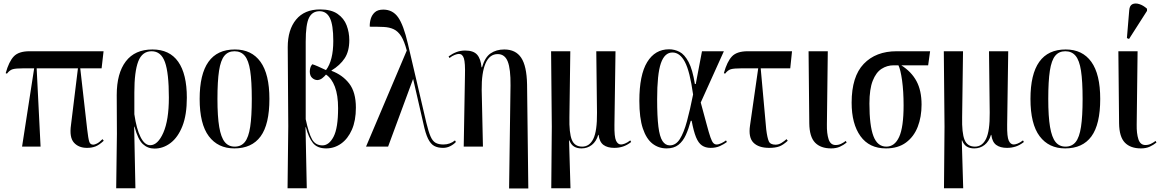

<svg xmlns="http://www.w3.org/2000/svg" viewBox="-20 -824 6521 1079"><path d="M104 0 172 -440H112Q69 -440 51.5 -435Q34 -430 19 -410L12 -413Q30 -478 57.5 -507Q85 -536 146 -536H562L551 -440H431L470 -97Q476 -45 481.5 -28Q487 -11 504 -11Q512 -11 525 -17.5Q538 -24 556 -42L563 -33Q537 -9 516.5 -1Q496 7 469 7Q422 7 395.5 -22.5Q369 -52 379 -122L418 -440H186L208 0Z M633 234 637 -72 636 -290Q636 -412 687 -479Q738 -546 837 -546Q933 -546 981.5 -477Q1030 -408 1030 -275Q1030 -178 1005 -115Q980 -52 938.5 -20.5Q897 11 848 11Q810 11 782.5 -14.5Q755 -40 736 -112H734L741 234ZM824 -8Q867 -8 898 -78.5Q929 -149 929 -276Q929 -414 907 -475Q885 -536 832 -536Q779 -536 757 -479Q735 -422 735 -304V-182Q747 -99 770 -53.5Q793 -8 824 -8Z M1297 10Q1205 10 1153.5 -58.5Q1102 -127 1102 -268Q1102 -546 1300 -546Q1394 -546 1444 -476.5Q1494 -407 1494 -268Q1494 -125 1444.5 -57.5Q1395 10 1297 10ZM1299 0Q1335 0 1356 -26Q1377 -52 1386 -111Q1395 -170 1395 -268Q1395 -368 1386 -426.5Q1377 -485 1355.5 -510.5Q1334 -536 1298 -536Q1262 -536 1241 -510.5Q1220 -485 1211 -426.5Q1202 -368 1202 -268Q1202 -169 1212 -110.5Q1222 -52 1243 -26Q1264 0 1299 0Z M1596 234 1600 -115 1597 -559Q1597 -657 1644 -714Q1691 -771 1779 -771Q1841 -771 1877 -746Q1913 -721 1928 -681.5Q1943 -642 1943 -598Q1943 -536 1917 -496.5Q1891 -457 1843 -428V-426Q1905 -403 1942.5 -354.5Q1980 -306 1980 -219Q1980 -146 1957.5 -95Q1935 -44 1897 -17Q1859 10 1813 10Q1763 10 1738.5 -20.5Q1714 -51 1699 -109H1697L1704 234ZM1792 -7Q1829 -7 1854.5 -55.5Q1880 -104 1880 -216Q1880 -289 1862 -336.5Q1844 -384 1812 -405Q1804 -395 1791.5 -385Q1779 -375 1764 -374Q1748 -374 1734.5 -386Q1721 -398 1721 -422Q1721 -430 1723.5 -441.5Q1726 -453 1735 -463Q1746 -460 1766.5 -451Q1787 -442 1812 -430Q1853 -484 1853 -594Q1853 -684 1834 -722.5Q1815 -761 1776 -761Q1735 -761 1716.5 -724Q1698 -687 1698 -590V-154Q1715 -74 1734 -40.5Q1753 -7 1792 -7Z M2037 0 2266 -540Q2252 -593 2234.5 -620.5Q2217 -648 2193 -659.5Q2169 -671 2136 -672.5Q2103 -674 2058 -674Q2057 -696 2063.5 -718Q2070 -740 2086.5 -755Q2103 -770 2134 -770Q2187 -770 2217.5 -726.5Q2248 -683 2272 -579L2376 -134Q2388 -84 2399.5 -57.5Q2411 -31 2428 -21.5Q2445 -12 2472 -12Q2509 -12 2537 -35L2542 -26Q2529 -12 2510 -2.5Q2491 7 2470 7Q2440 7 2420 -4Q2400 -15 2385.5 -44.5Q2371 -74 2359 -131L2302 -379H2301L2161 0Z M2841 235 2849 -344Q2850 -436 2833.5 -478Q2817 -520 2777 -520Q2731 -520 2708.5 -467.5Q2686 -415 2687 -319L2694 0H2586L2593 -400Q2595 -471 2587 -496Q2579 -521 2559 -521Q2550 -521 2535.5 -515.5Q2521 -510 2506 -498L2501 -507Q2523 -523 2545.5 -531.5Q2568 -540 2594 -540Q2641 -540 2661.5 -516.5Q2682 -493 2686 -446H2689Q2705 -502 2737 -524Q2769 -546 2814 -546Q2878 -546 2909 -499.5Q2940 -453 2942 -350L2949 235Z M3078 234 3081 -112 3077 -536H3185L3180 -166Q3178 -77 3193.5 -38.5Q3209 0 3252 0Q3293 0 3314.5 -44Q3336 -88 3335 -191L3331 -536H3439L3433 -122Q3432 -55 3442 -33.5Q3452 -12 3470 -12Q3478 -12 3491.5 -17Q3505 -22 3522 -35L3527 -26Q3504 -8 3481 -0.5Q3458 7 3432 7Q3394 7 3371.5 -9.5Q3349 -26 3344 -66H3342Q3331 -29 3306 -9.5Q3281 10 3248 10Q3223 10 3206 -0.5Q3189 -11 3180 -35H3178L3186 234Z M3726 10Q3681 10 3646.5 -17Q3612 -44 3592.5 -102.5Q3573 -161 3573 -257Q3573 -403 3617 -475Q3661 -547 3740 -547Q3771 -547 3799 -532.5Q3827 -518 3849.5 -476Q3872 -434 3885 -352H3890L3925 -536H4048L3918 -248Q3939 -171 3951.5 -124Q3964 -77 3972.5 -52.5Q3981 -28 3989 -20Q3997 -12 4007 -12Q4019 -12 4034.5 -19.5Q4050 -27 4060 -35L4065 -26Q4049 -14 4026.5 -3.5Q4004 7 3973 7Q3945 7 3925 -6.5Q3905 -20 3891.5 -53Q3878 -86 3867 -145H3862Q3850 -100 3834 -65Q3818 -30 3792.5 -10Q3767 10 3726 10ZM3744 -7Q3778 -7 3800.5 -42.5Q3823 -78 3840.5 -142.5Q3858 -207 3875 -293Q3857 -423 3829 -476Q3801 -529 3759 -529Q3715 -529 3694 -468.5Q3673 -408 3673 -266Q3673 -169 3680 -112.5Q3687 -56 3703 -31.5Q3719 -7 3744 -7Z M4303 7Q4243 7 4214 -22.5Q4185 -52 4195 -119L4241 -440H4148Q4105 -440 4087.5 -435Q4070 -430 4055 -410L4048 -413Q4066 -478 4093.5 -507Q4121 -536 4182 -536H4431L4421 -440H4255L4286 -97Q4292 -49 4300.5 -30Q4309 -11 4338 -11Q4356 -11 4372 -21Q4388 -31 4400 -42L4407 -33Q4381 -9 4359 -1Q4337 7 4303 7Z M4651 10Q4592 10 4560.5 -22.5Q4529 -55 4528 -131L4524 -536H4632L4627 -124Q4626 -74 4636.5 -41.5Q4647 -9 4676 -9Q4692 -9 4706 -15.5Q4720 -22 4733 -32L4738 -23Q4721 -9 4700 0.5Q4679 10 4651 10Z M4959 10Q4865 10 4815.5 -59Q4766 -128 4766 -247Q4766 -394 4834 -465Q4902 -536 5019 -536H5207L5196 -457H5045Q5102 -421 5130.5 -368Q5159 -315 5159 -236Q5159 -167 5137.5 -111.5Q5116 -56 5071.5 -23Q5027 10 4959 10ZM4961 0Q5008 0 5033 -54.5Q5058 -109 5058 -232Q5058 -311 5049.5 -372Q5041 -433 5029 -457H5002Q4965 -457 4934 -437Q4903 -417 4884.5 -370Q4866 -323 4866 -242Q4866 -118 4888.5 -59Q4911 0 4961 0Z M5285 234 5288 -112 5284 -536H5392L5387 -166Q5385 -77 5400.5 -38.5Q5416 0 5459 0Q5500 0 5521.5 -44Q5543 -88 5542 -191L5538 -536H5646L5640 -122Q5639 -55 5649 -33.5Q5659 -12 5677 -12Q5685 -12 5698.5 -17Q5712 -22 5729 -35L5734 -26Q5711 -8 5688 -0.5Q5665 7 5639 7Q5601 7 5578.5 -9.5Q5556 -26 5551 -66H5549Q5538 -29 5513 -9.5Q5488 10 5455 10Q5430 10 5413 -0.5Q5396 -11 5387 -35H5385L5393 234Z M5966 10Q5874 10 5822.5 -58.5Q5771 -127 5771 -268Q5771 -546 5969 -546Q6063 -546 6113 -476.5Q6163 -407 6163 -268Q6163 -125 6113.5 -57.5Q6064 10 5966 10ZM5968 0Q6004 0 6025 -26Q6046 -52 6055 -111Q6064 -170 6064 -268Q6064 -368 6055 -426.5Q6046 -485 6024.5 -510.5Q6003 -536 5967 -536Q5931 -536 5910 -510.5Q5889 -485 5880 -426.5Q5871 -368 5871 -268Q5871 -169 5881 -110.5Q5891 -52 5912 -26Q5933 0 5968 0Z M6392 10Q6333 10 6301.5 -22.5Q6270 -55 6269 -131L6265 -536H6373L6368 -124Q6367 -74 6377.5 -41.5Q6388 -9 6417 -9Q6433 -9 6447 -15.5Q6461 -22 6474 -32L6479 -23Q6462 -9 6441 0.5Q6420 10 6392 10ZM6325 -605 6313 -610 6326 -766Q6328 -793 6344 -800.5Q6360 -808 6382.5 -801Q6405 -794 6426 -775V-763Z"/></svg>

Font: Noto Serif Display ExtraCondensed Medium
Style: Regular
Weight: 500
Width: 2
Designer: Monotype Design Team
Foundry: Monotype Imaging Inc.
Version: Version 2.009